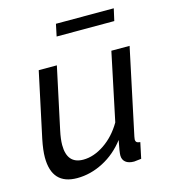

<svg xmlns="http://www.w3.org/2000/svg" viewBox="-108 -797 793 894"><g transform="rotate(-15 288.5 -350.0)"><path d="M231.9 -651.9 244.1 -710H522.9L509.8 -651.9ZM33.2 -122.1Q33.2 -156.7 43.9 -209L110.8 -522H198.2L134.8 -226.1Q126 -185.5 126 -157.2Q126 -65.9 204.1 -65.9Q254.9 -65.9 306.2 -100.6Q357.4 -135.3 392.1 -194.8L460.9 -522H548.8L460.9 -107.9Q459 -98.1 459 -95.2Q459 -85.4 464.1 -81.3Q469.2 -77.1 481 -76.2L464.8 0Q434.6 3.9 430.2 3.9Q403.3 3.9 389.2 -7.8Q375 -19.5 375 -40Q375 -57.1 386.2 -111.8Q341.8 -53.7 280.5 -22Q219.2 9.8 154.8 9.8Q33.2 9.8 33.2 -122.1Z"/></g></svg>

Font: Rawline Medium
Style: Italic
Weight: 500
Italic angle: -12°
Designer: Matt McInerney, Pablo Impallari, Rodrigo Fuenzalida
Foundry: Matt McInerney, Pablo Impallari, Rodrigo Fuenzalida
Version: Version 4.020;PS 004.020;hotconv 1.0.88;makeotf.lib2.5.64775